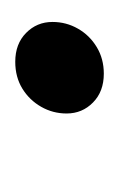

<svg xmlns="http://www.w3.org/2000/svg" viewBox="29 -182 159 258"><g transform="rotate(90 109.0 -52.5)"><path d="M78.5 -112Q102.5 -112 117.2 -97.5Q132 -83 132 -62Q132 -43.5 123 -27.8Q114 -12 98.5 -2.5Q83 7 62.5 7Q38.5 7 23.8 -7.5Q9 -22 9 -43Q9 -61.5 18 -77.2Q27 -93 42.8 -102.5Q58.5 -112 78.5 -112Z"/></g></svg>

Font: Newsreader 18pt
Style: Italic
Weight: 400
Italic angle: -17°
Version: Version 1.003